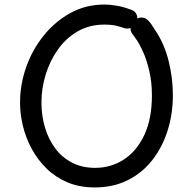

<svg xmlns="http://www.w3.org/2000/svg" viewBox="-20 -803 845 843"><path d="M553 -761Q568 -757 575.5 -746.5Q583 -736 583 -723Q583 -715 579.5 -706Q576 -697 568.5 -690Q561 -683 551 -679.5Q541 -676 527 -679Q514 -684 492.5 -689.5Q471 -695 438 -695Q373 -695 321.5 -665.5Q270 -636 234.5 -586Q199 -536 180.5 -475.5Q162 -415 162 -353Q162 -295 177.5 -243Q193 -191 223 -151Q253 -111 297 -88.5Q341 -66 398 -66Q467 -66 523.5 -102.5Q580 -139 613.5 -210Q647 -281 647 -384Q647 -442 635.5 -491.5Q624 -541 607 -578Q590 -615 575 -635Q565 -649 559 -657.5Q553 -666 553 -677Q553 -686 557 -694.5Q561 -703 568 -710.5Q575 -718 583.5 -722Q592 -726 600 -726Q616 -726 626.5 -717Q637 -708 645.5 -695Q654 -682 661 -671Q701 -612 720 -537Q739 -462 739 -385Q739 -303 716 -230Q693 -157 649 -100.5Q605 -44 541 -12Q477 20 396 20Q329 20 276 -2.5Q223 -25 184 -63.5Q145 -102 119 -150Q93 -198 80.5 -250.5Q68 -303 68 -352Q68 -432 95 -508.5Q122 -585 172 -647Q222 -709 289.5 -746Q357 -783 438 -783Q465 -783 495 -777.5Q525 -772 553 -761Z"/></svg>

Font: Playpen Sans Arabic
Style: Regular
Weight: 400
Designer: Azza Alameddine, Laura Meseguer, Veronika Burian, José Scaglione
Foundry: TypeTogether
Version: Version 2.000